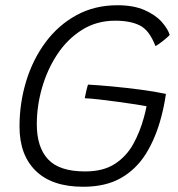

<svg xmlns="http://www.w3.org/2000/svg" viewBox="-20 -689 678 733"><path d="M297.5 24Q179 24 116.8 -36.5Q54.5 -97 54.5 -205.5Q54.5 -296 80 -379.2Q105.5 -462.5 154 -527.8Q202.5 -593 271.8 -631Q341 -669 428.5 -669Q490.5 -669 532.5 -650.2Q574.5 -631.5 597.8 -605Q621 -578.5 628 -555.5Q620.5 -547.5 603.5 -533.8Q586.5 -520 573.5 -513Q550.5 -573 514.5 -591.5Q478.5 -610 419.5 -610Q349 -610 293.5 -575.2Q238 -540.5 199.5 -482.8Q161 -425 140.8 -355Q120.5 -285 120.5 -214.5Q120.5 -127 163.5 -80.8Q206.5 -34.5 305 -34.5Q374.5 -34.5 418.8 -63.5Q463 -92.5 488.8 -139.2Q514.5 -186 529 -239.5Q532 -249.5 534.8 -261.8Q537.5 -274 539.5 -283.5Q527.5 -286 498 -290.5Q468.5 -295 432.2 -300Q396 -305 361.2 -309Q326.5 -313 303.5 -314Q305 -323 308.8 -339.2Q312.5 -355.5 316 -366Q354 -364 407.8 -359Q461.5 -354 516.5 -346.8Q571.5 -339.5 613.5 -330.5Q606.5 -283 595.5 -242Q574.5 -162 537.2 -102.2Q500 -42.5 441.5 -9.2Q383 24 297.5 24Z"/></svg>

Font: Grandstander ExtraLight
Style: Italic
Weight: 200
Italic angle: -15°
Designer: Tyler Finck
Foundry: Etcetera Type Co
Version: Version 1.200; ttfautohint (v1.8.3)